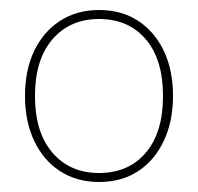

<svg xmlns="http://www.w3.org/2000/svg" viewBox="-20 -711 396 384"><path d="M30 -519Q30 -571 48.5 -609.5Q67 -648 100.5 -669.5Q134 -691 178 -691Q223 -691 256 -669.5Q289 -648 307.5 -609.5Q326 -571 326 -519Q326 -468 307.5 -429Q289 -390 256 -368.5Q223 -347 178 -347Q134 -347 100.5 -368.5Q67 -390 48.5 -429Q30 -468 30 -519ZM306 -519Q306 -592 271.5 -632.5Q237 -673 178 -673Q120 -673 85 -632.5Q50 -592 50 -519Q50 -446 85 -405.5Q120 -365 178 -365Q237 -365 271.5 -405.5Q306 -446 306 -519Z"/></svg>

Font: Poppins Devanagari Thin
Style: Regular
Weight: 100
Designer: Ninad Kale (Devanagari), Jonny Pinhorn (Latin)
Foundry: Indian Type Foundry
Version: 4.005